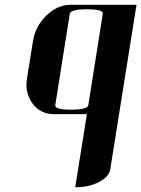

<svg xmlns="http://www.w3.org/2000/svg" viewBox="-20 -481 595 809"><path d="M91.3 -125Q91.3 -133.3 94.2 -153.8L119.1 -308.1Q128.9 -370.6 175.8 -416Q222.2 -460.9 279.8 -460.9H555.2L444.8 231Q440.4 263.2 397 286.1Q355 308.1 296.9 308.1L346.2 0H207Q150.4 0 117.2 -44.9Q91.3 -80.6 91.3 -125ZM212.9 -38.1Q210 -19 278.8 -19Q349.1 -19 352.1 -38.1L413.1 -422.9Q416 -441.9 346.2 -441.9Q276.9 -441.9 273.9 -422.9Z"/></svg>

Font: Hjet
Style: Italic
Weight: 400
Designer: T. Christopher White
Version: Version 1.2